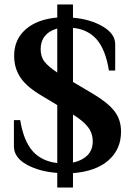

<svg xmlns="http://www.w3.org/2000/svg" viewBox="-20 -755 590 855"><path d="M235 15Q154 9 98 -22.5Q42 -54 42 -103V-220H70Q85 -128 125 -82.5Q165 -37 235 -29V-287L167 -328Q100 -367 71.5 -409Q43 -451 43 -507Q43 -579 94 -624Q145 -669 235 -677V-735H305V-676Q381 -670 437 -637.5Q493 -605 493 -558V-441H465Q450 -534 411 -579Q372 -624 305 -631V-390L388 -341Q458 -300 488.5 -261.5Q519 -223 519 -169Q519 -90 463 -41Q407 8 305 16V80H235ZM235 -628Q199 -618 180 -594.5Q161 -571 161 -536Q161 -502 178.5 -480Q196 -458 235 -432ZM393 -125Q393 -162 371.5 -189.5Q350 -217 305 -245V-31Q346 -40 369.5 -63.5Q393 -87 393 -125Z"/></svg>

Font: Philosopher
Style: Bold
Weight: 700
Designer: Jovanny Lemonad
Foundry: Jovanny Lemonad
Version: Version 2.000